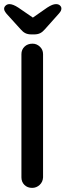

<svg xmlns="http://www.w3.org/2000/svg" viewBox="-23 -912 318 932"><path d="M186 -51Q185 -29 169.5 -14.5Q154 0 133 0Q110 0 95.5 -14.5Q81 -29 81 -51V-649Q81 -671 96 -685.5Q111 -700 135 -700Q155 -700 170.5 -685.5Q186 -671 186 -649ZM120 -815 206 -875Q220 -884 230 -888Q240 -892 249 -892Q261 -892 268 -885.5Q275 -879 275 -871Q275 -865 272.5 -859.5Q270 -854 262 -845L195 -770Q184 -757 172 -751Q160 -745 143 -745H129Q112 -745 100 -751Q88 -757 77 -770L9 -845Q2 -854 -0.5 -859Q-3 -864 -3 -870Q-3 -878 4.5 -885Q12 -892 23 -892Q40 -892 66 -875L152 -816Z"/></svg>

Font: Quicksand SemiBold
Style: Regular
Weight: 600
Designer: Andrew Paglinawan
Foundry: Andrew Paglinawan
Version: Version 3.004